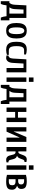

<svg xmlns="http://www.w3.org/2000/svg" viewBox="1968 -2688 865 4841"><g transform="rotate(90 2400.5 -267.5)"><path d="M10 145V-72H55Q69 -90 83 -122.5Q97 -155 100 -210L115 -500H433V-72H493V145H425Q411 118 401.5 80Q392 42 388 0H115Q111 42 101.5 80Q92 118 78 145ZM165 -72H323V-428H221L210 -210Q207 -155 193 -122.5Q179 -90 165 -72Z M755 10Q691 10 648 -15Q605 -40 582.5 -97Q560 -154 560 -250Q560 -346 582.5 -403Q605 -460 648 -485Q691 -510 755 -510Q818 -510 861.5 -485Q905 -460 927.5 -403Q950 -346 950 -250Q950 -154 927.5 -97Q905 -40 861.5 -15Q818 10 755 10ZM755 -52Q778 -52 797.5 -69Q817 -86 828.5 -129Q840 -172 840 -250Q840 -329 828.5 -371.5Q817 -414 797.5 -431Q778 -448 755 -448Q732 -448 712.5 -431Q693 -414 681.5 -371.5Q670 -329 670 -250Q670 -172 681.5 -129Q693 -86 712.5 -69Q732 -52 755 -52Z M1238 10Q1169 10 1123.5 -15Q1078 -40 1055.5 -96.5Q1033 -153 1033 -250Q1033 -347 1055 -403.5Q1077 -460 1120.5 -485Q1164 -510 1228 -510Q1263 -510 1297.5 -504Q1332 -498 1354 -490V-443H1248Q1215 -443 1191.5 -427Q1168 -411 1155.5 -369Q1143 -327 1143 -250Q1143 -173 1156 -131.5Q1169 -90 1194.5 -73.5Q1220 -57 1258 -57H1364V-10Q1342 -3 1307.5 3.5Q1273 10 1238 10Z M1441 10Q1416 10 1398 5Q1380 0 1379 0V-47Q1406 -47 1429 -73Q1452 -99 1456 -160L1476 -500H1804V0H1694V-428H1582L1566 -160Q1561 -73 1526 -31.5Q1491 10 1441 10Z M1934 0V-500H2044V0ZM1934 -563V-680H2044V-563Z M2119 145V-72H2164Q2178 -90 2192 -122.5Q2206 -155 2209 -210L2224 -500H2542V-72H2602V145H2534Q2520 118 2510.5 80Q2501 42 2497 0H2224Q2220 42 2210.5 80Q2201 118 2187 145ZM2274 -72H2432V-428H2330L2319 -210Q2316 -155 2302 -122.5Q2288 -90 2274 -72Z M2692 0V-500H2802V-288H2947V-500H3057V0H2947V-217H2802V0Z M3187 0V-500H3294V-183H3299L3435 -500H3557V0H3450V-327H3445L3299 0Z M4012 10Q3966 10 3939 -13.5Q3912 -37 3902 -75L3877 -170Q3862 -227 3818 -227H3797V0H3687V-500H3797V-298H3818Q3831 -298 3842.5 -309.5Q3854 -321 3867 -355L3895 -428Q3911 -468 3934.5 -489Q3958 -510 4002 -510Q4026 -510 4045 -505Q4064 -500 4064 -500V-453Q4036 -453 4024 -443.5Q4012 -434 4007 -422L3982 -355Q3966 -312 3948.5 -292.5Q3931 -273 3908 -267V-263Q3935 -257 3957.5 -236.5Q3980 -216 3992 -170L4014 -85Q4018 -70 4032 -58.5Q4046 -47 4074 -47V0Q4074 0 4055.5 5Q4037 10 4012 10Z M4149 0V-500H4259V0ZM4149 -563V-680H4259V-563Z M4562 10Q4507 10 4467 5.5Q4427 1 4389 -10V-490Q4427 -501 4466 -505.5Q4505 -510 4552 -510Q4646 -510 4695 -481.5Q4744 -453 4744 -370Q4744 -338 4732.5 -317.5Q4721 -297 4703 -285.5Q4685 -274 4667 -267V-263Q4690 -257 4712.5 -242Q4735 -227 4749.5 -202.5Q4764 -178 4764 -140Q4764 -80 4741.5 -47.5Q4719 -15 4674.5 -2.5Q4630 10 4562 10ZM4499 -57H4562Q4600 -57 4625.5 -75Q4651 -93 4651 -143Q4651 -191 4625.5 -209Q4600 -227 4562 -227H4499ZM4499 -293H4552Q4584 -293 4607.5 -310Q4631 -327 4631 -367Q4631 -409 4606.5 -426Q4582 -443 4552 -443H4499Z"/></g></svg>

Font: Cuprum SemiBold
Style: Regular
Weight: 600
Designer: Jovanny Lemonad
Foundry: Jovanny Lemonad
Version: Version 3.000